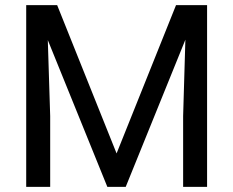

<svg xmlns="http://www.w3.org/2000/svg" viewBox="-20 -731 913 751"><path d="M203.6 -710.9 436 -130.9 668.5 -710.9H790V0H696.3V-276.9L705.1 -575.7L471.7 0H399.9L167 -574.2L176.3 -276.9V0H82.5V-710.9Z"/></svg>

Font: RobotoDraft
Style: Regular
Weight: 400
Designer: Google
Foundry: Google
Version: Version 2.000988-w1; 2014